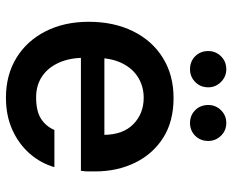

<svg xmlns="http://www.w3.org/2000/svg" viewBox="-86 -664 763 630"><g transform="rotate(90 295.0 -349.5)"><path d="M301 12Q227 12 171 -22Q115 -56 83.5 -117.5Q52 -179 52 -260Q52 -342 83 -405Q114 -468 170.5 -503Q227 -538 302 -538Q379 -538 432.5 -504Q486 -470 514.5 -411.5Q543 -353 543 -280Q543 -270 543 -259Q543 -248 541 -234H138V-311H423Q422 -373 387.5 -406.5Q353 -440 301 -440Q265 -440 235 -422Q205 -404 187.5 -368Q170 -332 170 -277V-248Q170 -197 186.5 -161Q203 -125 232 -106Q261 -87 300 -87Q345 -87 370 -103Q395 -119 407 -147H529Q516 -102 484.5 -66Q453 -30 406.5 -9Q360 12 301 12ZM208 -592Q182 -592 165 -609Q148 -626 148 -652Q148 -676 165 -693.5Q182 -711 208 -711Q232 -711 249.5 -693.5Q267 -676 267 -652Q267 -626 249.5 -609Q232 -592 208 -592ZM384 -592Q359 -592 342 -609Q325 -626 325 -652Q325 -676 342 -693.5Q359 -711 384 -711Q409 -711 426 -693.5Q443 -676 443 -652Q443 -626 426 -609Q409 -592 384 -592Z"/></g></svg>

Font: DM Sans 9pt
Style: Semibold
Weight: 600
Designer: Colophon Foundry, Jonny Pinhorn
Foundry: Colophon Foundry
Version: Version 4.004;gftools[0.9.30]